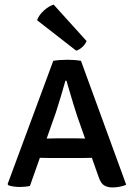

<svg xmlns="http://www.w3.org/2000/svg" viewBox="-20 -811 584 838"><path d="M212.5 -545.5Q225.6 -547.9 243.6 -549.1Q261.6 -550.2 274.8 -550.2Q287.2 -550.2 303.6 -549.1Q319.9 -547.9 333.4 -545.5L530.8 -4.9Q519.1 1.1 502 4.1Q485 7.1 470.8 7.1Q449.7 7.1 434.7 -1.7Q419.6 -10.4 409.5 -41.2L317.8 -301.6Q310.6 -323.1 302 -351.2Q293.5 -379.3 285.1 -407.5Q276.7 -435.7 270.2 -458.6H265.5Q256.3 -425.8 244.5 -386.4Q232.7 -347.1 224 -320.5L110.6 0.6Q100.9 2.9 89.1 4Q77.2 5.1 65.5 5.1Q51.9 5.1 38.7 3Q25.6 1 16.8 -2.2L13.2 -7.5ZM206.5 -121.3Q202.1 -121.3 189.6 -121.5Q177.2 -121.8 164.8 -122Q152.4 -122.3 147.4 -122.3H102.9L136.5 -206.2H175.6Q180.5 -206.2 191.3 -206.4Q202 -206.7 212.8 -206.9Q223.6 -207.2 228 -207.2H312.1Q316.8 -207.2 326.4 -206.9Q335.9 -206.7 345.4 -206.4Q355 -206.2 360 -206.2H401.4L432.4 -122.3H386.1Q381.5 -122.3 370 -122Q358.5 -121.8 346.8 -121.5Q335.2 -121.3 330.8 -121.3ZM214.1 -790.9Q191.6 -783.7 170.7 -764.2Q149.7 -744.8 141.7 -722.8L312.5 -589.9Q326.6 -594 339.3 -605.7Q352 -617.3 357.9 -631.8Z"/></svg>

Font: Signika SC
Style: Regular
Weight: 300
Designer: Anna Giedryś
Foundry: Anna Giedryś
Version: Version 2.000